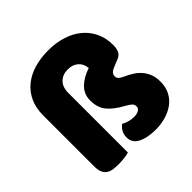

<svg xmlns="http://www.w3.org/2000/svg" viewBox="-173 -802 970 970"><g transform="rotate(-45 312.0 -317.0)"><path d="M54 -436Q54 -490 73 -530.5Q92 -571 126 -598Q160 -625 205.5 -638Q251 -651 304 -651Q359 -651 405 -636.5Q451 -622 484.5 -594.5Q518 -567 537 -527.5Q556 -488 556 -438Q556 -413 548.5 -396.5Q541 -380 521 -372L477 -354Q449 -343 449 -320Q449 -309 456.5 -301.5Q464 -294 476 -289Q503 -277 525 -263Q547 -249 562 -231Q577 -213 585.5 -190.5Q594 -168 594 -139Q594 -99 578.5 -69.5Q563 -40 536.5 -21Q510 -2 476 7.5Q442 17 406 17Q346 17 309.5 -2Q273 -21 273 -59Q273 -82 282.5 -98Q292 -114 306 -124Q320 -116 337 -111Q354 -106 374 -106Q394 -106 407 -113.5Q420 -121 420 -135Q420 -149 410 -158Q400 -167 380 -178Q328 -206 301.5 -238Q275 -270 275 -322Q275 -366 305 -396Q335 -426 386 -443Q383 -476 361.5 -494.5Q340 -513 306 -513Q270 -513 247 -491Q224 -469 224 -426V-1Q214 2 192.5 5Q171 8 148 8Q126 8 108.5 5Q91 2 79 -7Q67 -16 60.5 -31.5Q54 -47 54 -72Z"/></g></svg>

Font: Baloo Bhaijaan
Style: Regular
Weight: 400
Designer: Devika Bhansali and Ek Type
Foundry: Ek Type
Version: Version 1.443;PS 1.000;hotconv 16.6.51;makeotf.lib2.5.65220;